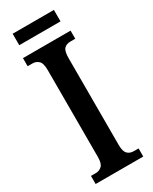

<svg xmlns="http://www.w3.org/2000/svg" viewBox="-217 -893 751 943"><g transform="rotate(-30 158.5 -421.5)"><path d="M24 0V-46H52Q71 -46 85.5 -59Q100 -72 100 -110V-602Q100 -642 85.5 -655Q71 -668 52 -668H24V-714H294V-668H266Q244 -668 231 -655Q218 -642 218 -601V-110Q218 -73 231.5 -59.5Q245 -46 266 -46H294V0ZM40 -778V-843H274V-778Z"/></g></svg>

Font: Noto Serif Thai ExtraCondensed SemiBold
Style: Regular
Weight: 600
Width: 2
Designer: Monotype Design Team
Foundry: Monotype Imaging Inc.
Version: Version 2.001; ttfautohint (v1.8.4.7-5d5b)